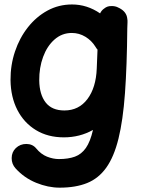

<svg xmlns="http://www.w3.org/2000/svg" viewBox="-20 -574 654 872"><path d="M559.1 -472.7 558.1 -445.8Q556.6 -274.4 547.6 -150.9Q538.6 -27.3 518.1 55.7Q497.6 138.7 462.6 187.5Q427.7 236.3 375.7 257.3Q323.7 278.3 251 278.3Q198.2 278.3 144 256.1Q89.8 233.9 50.8 190.9Q32.7 170.9 33 143.8Q33.2 116.7 51.8 98.6Q71.8 79.6 99.9 79.8Q127.9 80.1 144 99.6Q166 126.5 193.6 137.5Q221.2 148.4 247.6 148.4Q290 148.4 320.1 137.5Q350.1 126.5 370.1 97.9Q390.1 69.3 402.3 16.1Q342.3 49.8 270 49.8Q197.3 49.8 143.1 16.8Q88.9 -16.1 58.8 -74.7Q28.8 -133.3 27.8 -210Q27.3 -278.3 48.1 -340.1Q68.8 -401.9 106.7 -450Q144.5 -498 195.6 -525.9Q246.6 -553.7 307.1 -553.7Q375.5 -553.7 434.6 -513.2Q440.9 -526.9 453.1 -535.2Q467.3 -546.9 484.9 -546.4Q491.2 -546.9 497.6 -545.9Q511.2 -543.9 523.4 -536.6Q555.2 -519.5 558.1 -488.8Q559.6 -481 559.1 -472.7ZM272.5 -72.3Q337.9 -72.3 377 -124Q416 -175.8 419.4 -262.7L422.9 -348.6Q417.5 -354.5 414.1 -360.8Q396.5 -389.6 367.9 -407Q339.4 -424.3 306.2 -424.3Q261.2 -424.3 227.5 -394.5Q193.8 -364.7 175.8 -315.7Q157.7 -266.6 158.2 -208.5Q159.2 -144.5 187.5 -108.4Q215.8 -72.3 272.5 -72.3Z"/></svg>

Font: Mikhak-FD Bold
Style: Regular
Weight: 700
Designer: Amin Abedi
Version: Version 3.3